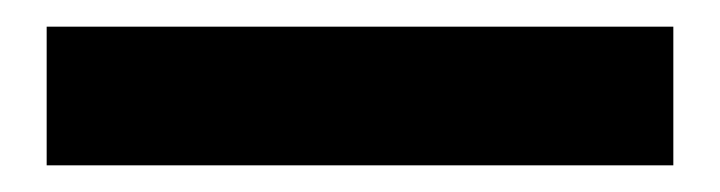

<svg xmlns="http://www.w3.org/2000/svg" viewBox="-20 -20 540 144"><path d="M15 104V0H485V104Z"/></svg>

Font: Nunito Sans 6pt ExtraBold
Style: Regular
Weight: 800
Version: Version 3.101;gftools[0.9.27]